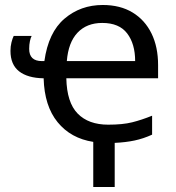

<svg xmlns="http://www.w3.org/2000/svg" viewBox="-20 -565 705 770"><path d="M354 4Q264 -10 211 -75Q158 -140 155 -251Q91 -252 56.5 -279Q22 -306 22 -361Q22 -379 26 -395Q30 -411 35 -421H107Q103 -414 100 -400Q97 -386 97 -369Q97 -320 148 -320H158Q174 -435 238.5 -490Q303 -545 392 -545Q462 -545 511.5 -515Q561 -485 587.5 -431Q614 -377 614 -304V-251H246Q248 -154 291.5 -109.5Q335 -65 414 -65Q472 -65 510 -74.5Q548 -84 590 -101V-25Q555 -9 519.5 -1.5Q484 6 440 8V185H354ZM390 -473Q328 -473 291 -434Q254 -395 248 -320H522Q522 -389 490 -431Q458 -473 390 -473Z"/></svg>

Font: Go Noto Current
Style: Regular
Weight: 400
Designer: Monotype Design Team
Foundry: Monotype Imaging Inc.
Version: Version 2.007; ttfautohint (v1.8) -l 8 -r 50 -G 200 -x 14 -D